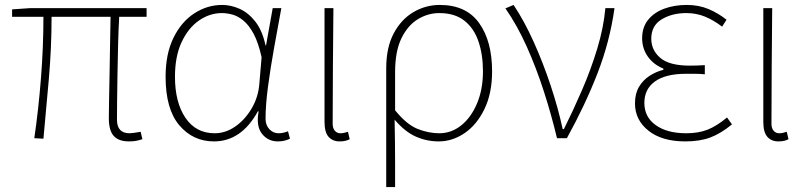

<svg xmlns="http://www.w3.org/2000/svg" viewBox="-20 -560 3263 778"><path d="M503 13Q461 13 441 -9Q421 -31 421 -81Q421 -108 422 -156Q423 -204 424 -262.5Q425 -321 426 -381Q427 -441 428 -492H189Q189 -368 178 -241Q167 -114 156 2L119 0Q136 -116 146 -243.5Q156 -371 156 -492H29V-522L101 -527H574V-492H463Q460 -439 458.5 -378Q457 -317 456 -257.5Q455 -198 454.5 -150Q454 -102 454 -75Q454 -20 505 -20Q516 -20 550 -26L557 4Q545 8 532.5 10.5Q520 13 503 13Z M847 13Q762 13 706.5 -52.5Q651 -118 651 -249Q651 -342 683 -407Q715 -472 767.5 -506Q820 -540 880 -540Q916 -540 951.5 -524Q987 -508 1015 -472Q1043 -436 1056 -376H1058L1085 -527H1120Q1106 -451 1091 -368Q1076 -285 1066 -209.5Q1056 -134 1056 -79Q1056 -53 1071.5 -36.5Q1087 -20 1109 -20Q1119 -20 1129.5 -22.5Q1140 -25 1147 -28L1155 2Q1147 6 1135 9.5Q1123 13 1106 13Q1066 13 1041.5 -18Q1017 -49 1028 -109H1025Q958 13 847 13ZM850 -20Q894 -20 933.5 -47.5Q973 -75 1000 -121Q1027 -167 1031 -222L1040 -328Q1027 -387 1008 -422.5Q989 -458 966.5 -476.5Q944 -495 921.5 -501Q899 -507 879 -507Q830 -507 786.5 -477Q743 -447 716 -389.5Q689 -332 689 -249Q689 -145 731.5 -82.5Q774 -20 850 -20Z M1356 13Q1328 13 1311.5 -5.5Q1295 -24 1295 -66V-527H1331Q1330 -408 1329 -293Q1328 -178 1328 -59Q1328 -40 1337 -30Q1346 -20 1359 -20Q1367 -20 1373.5 -21.5Q1380 -23 1390 -26L1397 4Q1390 8 1380 10.5Q1370 13 1356 13Z M1545 198V-283Q1545 -368 1575.5 -425Q1606 -482 1655.5 -511Q1705 -540 1762 -540Q1869 -540 1921.5 -466.5Q1974 -393 1974 -271Q1974 -182 1943 -118Q1912 -54 1862.5 -20.5Q1813 13 1758 13Q1709 13 1665 -6.5Q1621 -26 1579 -75Q1580 -22 1580.5 19.5Q1581 61 1581 103Q1581 145 1581 198ZM1760 -20Q1809 -20 1849 -52Q1889 -84 1913 -141Q1937 -198 1937 -271Q1937 -338 1919 -391.5Q1901 -445 1862 -476Q1823 -507 1760 -507Q1714 -507 1673 -482Q1632 -457 1606.5 -404.5Q1581 -352 1581 -268V-113Q1628 -55 1672.5 -37.5Q1717 -20 1760 -20Z M2237 0Q2214 -96 2183.5 -190.5Q2153 -285 2114.5 -371Q2076 -457 2028 -526L2061 -540Q2104 -476 2142.5 -390.5Q2181 -305 2211.5 -213Q2242 -121 2260 -37H2265Q2302 -111 2338 -194Q2374 -277 2400 -362.5Q2426 -448 2433 -527H2470Q2451 -391 2401 -262.5Q2351 -134 2277 0Z M2757 13Q2662 13 2607.5 -30.5Q2553 -74 2553 -141Q2553 -181 2569.5 -208.5Q2586 -236 2612.5 -253Q2639 -270 2668 -277V-282Q2627 -299 2604.5 -331.5Q2582 -364 2582 -405Q2582 -450 2606.5 -480Q2631 -510 2672 -525Q2713 -540 2763 -540Q2811 -540 2850.5 -523.5Q2890 -507 2924 -480L2906 -452Q2872 -478 2837 -492.5Q2802 -507 2761 -507Q2703 -507 2661 -481.5Q2619 -456 2619 -403Q2619 -357 2655.5 -325.5Q2692 -294 2776 -294Q2791 -294 2803.5 -294.5Q2816 -295 2836 -296V-259Q2813 -261 2796 -261Q2779 -261 2760 -261Q2677 -261 2634 -230Q2591 -199 2591 -143Q2591 -86 2637 -53Q2683 -20 2761 -20Q2810 -20 2847 -34.5Q2884 -49 2926 -84L2946 -56Q2901 -19 2858.5 -3Q2816 13 2757 13Z M3134 13Q3106 13 3089.5 -5.5Q3073 -24 3073 -66V-527H3109Q3108 -408 3107 -293Q3106 -178 3106 -59Q3106 -40 3115 -30Q3124 -20 3137 -20Q3145 -20 3151.5 -21.5Q3158 -23 3168 -26L3175 4Q3168 8 3158 10.5Q3148 13 3134 13Z"/></svg>

Font: Source Han Sans SC ExtraLight
Style: Regular
Weight: 250
Designer: Ryoko NISHIZUKA 西塚涼子 (kana, bopomofo & ideographs); Paul D. Hunt (Latin, Greek & Cyrillic); Sandoll Communications 산돌커뮤니
Foundry: Adobe
Version: Version 2.004;hotconv 1.0.118;makeotfexe 2.5.65603